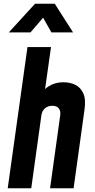

<svg xmlns="http://www.w3.org/2000/svg" viewBox="-20 -1000 505 1020"><path d="M21 0 126 -750H251L219.5 -527Q259.5 -563 318 -563Q350.5 -563 378.8 -550Q407 -537 422 -505.2Q437 -473.5 429 -418L371 0H246L300 -388Q303 -410.5 292.2 -424.2Q281.5 -438 258 -438Q234 -438 218.5 -424.2Q203 -410.5 200 -388L146 0ZM27 -828 166 -980H271L368 -828H253L209 -906L142 -828Z"/></svg>

Font: Mohave
Style: Bold Italic
Weight: 700
Italic angle: -8°
Designer: Gumpita Rahayu
Foundry: Tokotype
Version: Version 2.003; ttfautohint (v1.8.3)